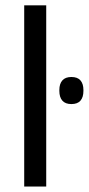

<svg xmlns="http://www.w3.org/2000/svg" viewBox="-20 -682 325 702"><path d="M68.5 0V-662.5H149V0ZM241 -301.5Q219 -301.5 208 -314Q197 -326.5 197 -349.5V-353Q197 -375.5 208 -388Q219 -400.5 241 -400.5Q263.5 -400.5 274.2 -388Q285 -375.5 285 -353V-349.5Q285 -326.5 274.2 -314Q263.5 -301.5 241 -301.5Z"/></svg>

Font: Anek Latin Medium
Style: Regular
Weight: 400
Version: Version 1.003